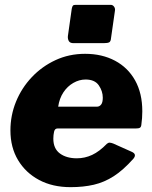

<svg xmlns="http://www.w3.org/2000/svg" viewBox="-20 -762 628 792"><path d="M271 10Q197 10 141.5 -19.5Q86 -49 54.5 -101.5Q23 -154 23 -224Q23 -286 46 -342.5Q69 -399 111 -443.5Q153 -488 209 -514Q265 -540 331 -540Q401 -540 454.5 -511.5Q508 -483 537.5 -430Q567 -377 567 -303Q567 -289 566 -275Q565 -261 563 -247Q562 -238 557 -235Q552 -232 539 -232H217Q206 -232 203 -218.5Q200 -205 200 -190Q200 -149 227 -129Q254 -109 297 -109Q330 -109 360 -123Q390 -137 421 -169Q427 -174 433 -173.5Q439 -173 447 -170L523 -136Q546 -126 530 -107Q488 -60 449 -35Q410 -10 367 0Q324 10 271 10ZM380 -322Q390 -322 397 -330.5Q404 -339 404 -359Q404 -386 387.5 -410Q371 -434 333 -434Q307 -434 282.5 -420Q258 -406 241.5 -381Q225 -356 220 -322ZM454 -717 438 -605Q437 -591 430.5 -587.5Q424 -584 408 -584H283Q269 -584 264 -592.5Q259 -601 260 -613L276 -726Q278 -736 281 -739Q284 -742 292 -742H437Q445 -742 450.5 -734.5Q456 -727 454 -717Z"/></svg>

Font: Libre Franklin ExtraBold
Style: Italic
Weight: 800
Italic angle: -8°
Designer: Pablo Impallari, Rodrigo Fuenzalida, Nhung Nguyen
Foundry: Impallari Type
Version: Version 3.000